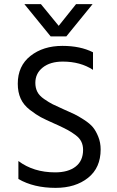

<svg xmlns="http://www.w3.org/2000/svg" viewBox="-20 -902 564 929"><path d="M467 -179Q467 -90 406 -41.5Q345 7 249 7Q143 7 69 -36V-123Q142 -68 247 -68Q310 -68 346 -96Q382 -124 382 -177Q382 -199 373.5 -216.5Q365 -234 345.5 -248.5Q326 -263 308.5 -272.5Q291 -282 261 -296Q255 -299 243 -304Q200 -323 177.5 -335Q155 -347 124.5 -370.5Q94 -394 80 -425Q66 -456 66 -497Q66 -583 127.5 -631.5Q189 -680 282 -680Q369 -680 430 -649V-564Q369 -604 284 -604Q223 -604 187 -575.5Q151 -547 151 -501Q151 -477 160.5 -458Q170 -439 194 -422.5Q218 -406 235 -397.5Q252 -389 288 -373Q322 -358 340 -349.5Q358 -341 386.5 -322.5Q415 -304 429.5 -286.5Q444 -269 455.5 -240.5Q467 -212 467 -179ZM301 -726H225L98 -882H178L264 -777L348 -882H428Z"/></svg>

Font: Hind Guntur
Style: Regular
Weight: 400
Designer: Manushi Parikh, Hitesh Malaviya
Foundry: Indian Type Foundry
Version: Version 1.002;PS 1.0;hotconv 1.0.86;makeotf.lib2.5.63406; tt